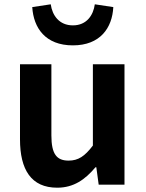

<svg xmlns="http://www.w3.org/2000/svg" viewBox="-20 -859 677 893"><path d="M246 14C323 14 376 -24 424 -81H428L439 0H559V-560H412V-182C374 -132 344 -112 299 -112C244 -112 219 -142 219 -229V-560H73V-211C73 -70 125 14 246 14ZM319 -648C446 -648 502 -729 507 -826L421 -839C414 -788 383 -741 319 -741C255 -741 223 -788 216 -839L130 -826C136 -729 191 -648 319 -648Z"/></svg>

Font: Noto Sans TC
Style: Bold
Weight: 700
Designer: Ryoko NISHIZUKA 西塚涼子 (kana, bopomofo & ideographs); Paul D. Hunt (Latin, Greek & Cyrillic); Sandoll Communications 산돌커뮤니
Foundry: Adobe
Version: Version 2.004;hotconv 1.0.118;makeotfexe 2.5.65603